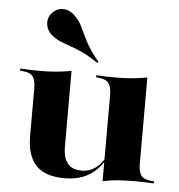

<svg xmlns="http://www.w3.org/2000/svg" viewBox="-50 -724 732 783"><g transform="rotate(5 315.5 -332.5)"><path d="M233.1 -419.4V-209.7H87.9V-342.7Q87.9 -377.4 76.6 -392.3Q65.3 -407.3 35.5 -409.7L24.2 -410.5V-419.4Q50 -417.7 66.9 -417.3Q83.9 -416.9 106.5 -416.9Q143.5 -416.9 173.4 -419.8Q203.2 -422.6 233.1 -428.2ZM233.1 -209.7V-120.2Q233.1 -72.6 251.6 -49.6Q270.2 -26.6 308.9 -26.6Q343.5 -26.6 369.8 -47.6Q396 -68.5 417.7 -114.5L420.2 -109.7Q391.9 -46.8 348.4 -18.1Q304.8 10.5 241.9 10.5Q162.9 10.5 125.4 -29Q87.9 -68.5 87.9 -150.8V-209.7ZM398.4 0V-209.7H543.5V-76.6Q543.5 -41.9 554.8 -27Q566.1 -12.1 596 -9.7L607.3 -8.9V0Q581.5 -1.6 564.5 -2Q547.6 -2.4 525 -2.4Q488.7 -2.4 458.5 0Q428.2 2.4 398.4 8.9ZM543.5 -419.4V-209.7H398.4V-342.7Q398.4 -377.4 386.7 -392.3Q375 -407.3 346 -409.7L335.5 -410.5V-419.4Q360.5 -417.7 377.4 -417.3Q394.4 -416.9 416.9 -416.9Q453.2 -416.9 483.1 -419.8Q512.9 -422.6 543.5 -428.2ZM335.5 -469.4Q298.4 -494.4 269.8 -507.7Q241.1 -521 218.1 -528.6Q195.2 -536.3 176.2 -544.4Q157.3 -552.4 139.5 -567.7Q119.4 -586.3 117.3 -611.7Q115.3 -637.1 133.1 -656.5Q151.6 -676.6 177.4 -676.2Q203.2 -675.8 224.2 -655.6Q245.2 -636.3 256.9 -610.9Q268.5 -585.5 285.5 -552Q302.4 -518.5 339.5 -474.2Z"/></g></svg>

Font: Playfair 144pt SemiExpanded Black
Style: Regular
Weight: 900
Width: 6
Designer: Claus Eggers Sørensen
Foundry: Claus Eggers Sørensen
Version: Version 2.203